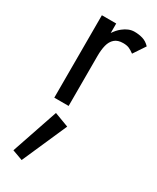

<svg xmlns="http://www.w3.org/2000/svg" viewBox="-207 -529 757 928"><g transform="rotate(30 171.5 -65.0)"><path d="M155 0H75V-460H155V-407Q170 -430 189 -445Q220 -470 252 -470Q277 -470 298.5 -463.5Q320 -457 338 -438L294 -372Q278 -384 265 -389.5Q252 -395 232 -395Q202 -395 185 -380Q168 -365 161.5 -339Q155 -313 155 -280ZM199 90 89 340 31 319 119 60Z"/></g></svg>

Font: Jost
Style: Regular
Weight: 400
Version: Version 3.710